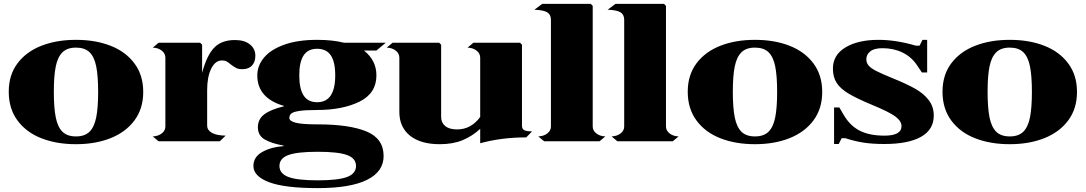

<svg xmlns="http://www.w3.org/2000/svg" viewBox="-20 -727 5587 988"><path d="M717 -254Q717 -340 672 -400.5Q627 -461 549 -491.5Q471 -522 371 -522Q271 -522 193 -491.5Q115 -461 70 -401Q25 -341 25 -255Q25 -168 70 -107Q115 -46 193 -15.5Q271 15 371 15Q471 15 549 -16Q627 -47 672 -107.5Q717 -168 717 -254ZM485 -254Q485 -172 475 -122.5Q465 -73 440.5 -49Q416 -25 371 -25Q326 -25 301.5 -49Q277 -73 267 -122.5Q257 -172 257 -255Q257 -337 267 -385.5Q277 -434 301.5 -458Q326 -482 371 -482Q416 -482 440.5 -458.5Q465 -435 475 -386Q485 -337 485 -254Z M1294 -440Q1294 -408 1276.5 -389.5Q1259 -371 1227 -371Q1207 -371 1195.5 -377Q1184 -383 1168 -395Q1155 -406 1146 -411Q1137 -416 1122 -416Q1088 -416 1067 -374Q1046 -332 1046 -263V-80Q1046 -58 1069.5 -44Q1093 -30 1141 -29L1111 0H796L766 -25Q794 -26 812.5 -40.5Q831 -55 831 -76V-430Q831 -452 812.5 -466.5Q794 -481 766 -482L796 -507H1010L1020 -497V-352Q1044 -442 1082 -481.5Q1120 -521 1189 -521Q1238 -521 1266 -498.5Q1294 -476 1294 -440Z M1917 -339Q1917 -247 1830 -204Q1743 -161 1612 -161Q1550 -161 1519 -156Q1488 -151 1478.5 -142.5Q1469 -134 1469 -120Q1469 -104 1501.5 -95.5Q1534 -87 1615 -87Q1778 -87 1866 -50.5Q1954 -14 1954 76Q1954 156 1868.5 198.5Q1783 241 1615 241Q1445 241 1364.5 210.5Q1284 180 1284 127Q1284 80 1330.5 54.5Q1377 29 1439 25V22Q1377 11 1342 -9.5Q1307 -30 1307 -72Q1307 -114 1340.5 -139Q1374 -164 1441 -180V-182Q1304 -222 1304 -339Q1304 -389 1338.5 -430.5Q1373 -472 1442.5 -497Q1512 -522 1612 -522Q1691 -522 1751 -507H1965L1917 -467H1853Q1917 -416 1917 -339ZM1520 -339Q1520 -270 1542.5 -235.5Q1565 -201 1612 -201Q1705 -201 1705 -339Q1705 -409 1682 -442.5Q1659 -476 1612 -476Q1565 -476 1542.5 -442Q1520 -408 1520 -339ZM1418 127Q1418 166 1463.5 183.5Q1509 201 1615 201Q1721 201 1766.5 183.5Q1812 166 1812 127Q1812 88 1766.5 71Q1721 54 1615 54Q1509 54 1463.5 71Q1418 88 1418 127Z M2718 -51 2688 -20Q2561 -20 2451 10V-64Q2410 -26 2360 -5.5Q2310 15 2243 15Q2144 15 2089.5 -29Q2035 -73 2035 -151V-430Q2035 -452 2016.5 -466.5Q1998 -481 1970 -482L2000 -507H2240L2250 -497V-125Q2250 -96 2271 -78.5Q2292 -61 2332 -61Q2404 -61 2451 -125V-430Q2451 -452 2432.5 -466.5Q2414 -481 2386 -482L2416 -507H2656L2666 -497V-80Q2666 -63 2678 -57Q2690 -51 2718 -51Z M3095 -25 3065 0H2780L2750 -25Q2778 -26 2796.5 -40.5Q2815 -55 2815 -76V-625Q2815 -651 2797 -663Q2779 -675 2730 -677L2770 -707H3020L3030 -697V-76Q3030 -55 3048.5 -40.5Q3067 -26 3095 -25Z M3472 -25 3442 0H3157L3127 -25Q3155 -26 3173.5 -40.5Q3192 -55 3192 -76V-625Q3192 -651 3174 -663Q3156 -675 3107 -677L3147 -707H3397L3407 -697V-76Q3407 -55 3425.5 -40.5Q3444 -26 3472 -25Z M4211 -254Q4211 -340 4166 -400.5Q4121 -461 4043 -491.5Q3965 -522 3865 -522Q3765 -522 3687 -491.5Q3609 -461 3564 -401Q3519 -341 3519 -255Q3519 -168 3564 -107Q3609 -46 3687 -15.5Q3765 15 3865 15Q3965 15 4043 -16Q4121 -47 4166 -107.5Q4211 -168 4211 -254ZM3979 -254Q3979 -172 3969 -122.5Q3959 -73 3934.5 -49Q3910 -25 3865 -25Q3820 -25 3795.5 -49Q3771 -73 3761 -122.5Q3751 -172 3751 -255Q3751 -337 3761 -385.5Q3771 -434 3795.5 -458Q3820 -482 3865 -482Q3910 -482 3934.5 -458.5Q3959 -435 3969 -386Q3979 -337 3979 -254Z M4322 -135 4299 -174H4272V14H4296L4311 -16H4330Q4375 -1 4421 6.5Q4467 14 4531 14Q4654 14 4719.5 -23Q4785 -60 4785 -132Q4785 -178 4759 -212Q4733 -246 4688.5 -271Q4644 -296 4572 -325Q4518 -347 4489.5 -361.5Q4461 -376 4449.5 -390Q4438 -404 4438 -422Q4438 -446 4458 -462.5Q4478 -479 4521 -479Q4578 -479 4623.5 -457Q4669 -435 4697 -394L4724 -354H4751V-522H4727L4712 -492H4693Q4590 -522 4501 -522Q4395 -522 4330.5 -483Q4266 -444 4266 -374Q4266 -331 4285 -301Q4304 -271 4346.5 -245.5Q4389 -220 4466 -188Q4556 -151 4587.5 -127.5Q4619 -104 4619 -78Q4619 -29 4531 -29Q4455 -29 4405 -54Q4355 -79 4322 -135Z M5522 -254Q5522 -340 5477 -400.5Q5432 -461 5354 -491.5Q5276 -522 5176 -522Q5076 -522 4998 -491.5Q4920 -461 4875 -401Q4830 -341 4830 -255Q4830 -168 4875 -107Q4920 -46 4998 -15.5Q5076 15 5176 15Q5276 15 5354 -16Q5432 -47 5477 -107.5Q5522 -168 5522 -254ZM5290 -254Q5290 -172 5280 -122.5Q5270 -73 5245.5 -49Q5221 -25 5176 -25Q5131 -25 5106.5 -49Q5082 -73 5072 -122.5Q5062 -172 5062 -255Q5062 -337 5072 -385.5Q5082 -434 5106.5 -458Q5131 -482 5176 -482Q5221 -482 5245.5 -458.5Q5270 -435 5280 -386Q5290 -337 5290 -254Z"/></svg>

Font: FFF_Oezguer-Guendem
Style: Bold
Weight: 700
Designer: bBox Type GmbH
Foundry: bBox Type GmbH
Version: Version 1.004